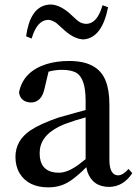

<svg xmlns="http://www.w3.org/2000/svg" viewBox="-20 -809 608 844"><path d="M430.7 -786.1 455.1 -777.3Q428.7 -642.6 347.7 -635.7Q308.6 -636.7 266.6 -672.9Q229.5 -707 227.5 -708Q208 -721.7 190.4 -721.7Q142.6 -719.7 119.1 -639.6L94.7 -649.4Q111.3 -768.6 179.7 -786.1Q191.4 -789.1 202.1 -789.1Q239.3 -789.1 283.2 -752.9Q319.3 -717.8 332 -710.9Q346.7 -704.1 360.4 -704.1Q408.2 -706.1 430.7 -786.1ZM356.4 -109.4V-293Q312.5 -281.2 264.6 -263.7Q164.1 -223.6 155.3 -151.4Q154.3 -142.6 154.3 -134.8Q154.3 -60.5 220.7 -50.8Q230.5 -49.8 239.3 -49.8Q277.3 -49.8 326.2 -85.9Q339.8 -95.7 356.4 -109.4ZM544.9 -66.4 561.5 -47.9Q523.4 10.7 460.9 12.7Q387.7 12.7 364.3 -53.7Q361.3 -63.5 359.4 -74.2Q295.9 -9.8 252 4.9Q224.6 14.6 192.4 14.6Q104.5 14.6 66.4 -46.9Q47.9 -78.1 47.9 -119.1Q47.9 -191.4 114.3 -236.3Q157.2 -264.6 236.3 -292Q335.9 -320.3 356.4 -325.2V-366.2Q356.4 -464.8 315.4 -489.3Q292 -502 252 -502Q222.7 -502 193.4 -494.1L175.8 -419.9Q163.1 -359.4 116.2 -358.4Q70.3 -360.4 63.5 -402.3Q81.1 -493.2 181.6 -526.4Q227.5 -541 284.2 -541Q410.2 -541 444.3 -454.1Q460.9 -413.1 460.9 -349.6V-103.5Q461.9 -39.1 499 -38.1Q521.5 -39.1 544.9 -66.4Z"/></svg>

Font: GenYoMin JP SemiBold
Style: Regular
Weight: 600
Version: Version 1.001;PS 1;hotconv 16.6.51;makeotf.lib2.5.65220 DEVE